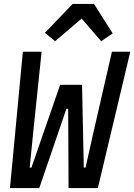

<svg xmlns="http://www.w3.org/2000/svg" viewBox="-20 -963 687 983"><path d="M461 -943 557 -792 498 -752 398 -868 262 -752 210 -795 352 -943ZM31 0 97 -698H193L151 -295L132 -105H141L288 -529H400L409 -105H418L459 -288L553 -698H647L481 0H331L329 -406H320L181 0Z"/></svg>

Font: IBM Plex Mono Medium
Style: Italic
Weight: 500
Italic angle: -9°
Monospace: yes
Designer: Mike Abbink, Paul van der Laan, Pieter van Rosmalen
Foundry: Bold Monday
Version: Version 2.3